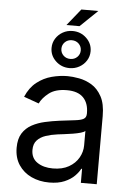

<svg xmlns="http://www.w3.org/2000/svg" viewBox="-61 -952 685 1009"><g transform="rotate(5 282.0 -448.0)"><path d="M237.2 12.8Q185.4 12.8 143.1 -6.9Q100.9 -26.6 76 -64.1Q51.1 -101.6 51.1 -154.8Q51.1 -201.7 69.6 -231Q88.1 -260.3 119 -277Q149.9 -293.7 187.3 -302Q224.8 -310.4 262.8 -315.3Q312.5 -321.7 343.6 -325.1Q374.6 -328.5 389 -336.6Q403.4 -344.8 403.4 -365.1V-367.9Q403.4 -420.5 374.8 -449.6Q346.2 -478.7 288.4 -478.7Q228.3 -478.7 194.2 -452.4Q160.2 -426.1 146.3 -396.3L66.8 -424.7Q88.1 -474.4 123.8 -502.3Q159.4 -530.2 201.9 -541.4Q244.3 -552.6 285.5 -552.6Q311.8 -552.6 346.1 -546.3Q380.3 -540.1 412.5 -521Q444.6 -501.8 465.9 -463.1Q487.2 -424.4 487.2 -359.4V0H403.4V-73.9H399.1Q390.6 -56.1 370.7 -35.9Q350.9 -15.6 317.8 -1.4Q284.8 12.8 237.2 12.8ZM250 -62.5Q299.7 -62.5 334 -82Q368.3 -101.6 385.8 -132.5Q403.4 -163.4 403.4 -197.4V-274.1Q398.1 -267.8 380.1 -262.6Q362.2 -257.5 339 -253.7Q315.7 -250 293.9 -247.3Q272 -244.7 258.5 -242.9Q225.9 -238.6 197.6 -229.2Q169.4 -219.8 152.2 -201.2Q134.9 -182.5 134.9 -150.6Q134.9 -106.9 167.4 -84.7Q199.9 -62.5 250 -62.5ZM255.7 -819.6 326.7 -907.7H416.2L324.6 -819.6ZM291.2 -595.5Q248.6 -595.5 218.4 -624.1Q188.2 -652.7 188.2 -693.2Q188.2 -720.2 202.1 -742.4Q215.9 -764.6 239.3 -777.9Q262.8 -791.2 291.2 -791.2Q333.8 -791.2 364 -762.4Q394.2 -733.7 394.2 -693.2Q394.2 -666.2 380.3 -644Q366.5 -621.8 343 -608.7Q319.6 -595.5 291.2 -595.5ZM291.2 -643.8Q313.2 -643.8 327.8 -658.2Q342.3 -672.6 342.3 -693.2Q342.3 -713.8 327.8 -728.2Q313.2 -742.5 291.2 -742.5Q269.2 -742.5 254.6 -728.2Q240.1 -713.8 240.1 -693.2Q240.1 -672.6 254.6 -658.2Q269.2 -643.8 291.2 -643.8Z"/></g></svg>

Font: InterMG
Style: Regular
Weight: 400
Designer: Rasmus Andersson
Foundry: rsms
Version: Version 3.019;December 26, 2023;FontCreator 15.0.0.2955 64-b